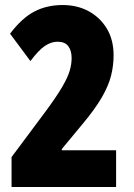

<svg xmlns="http://www.w3.org/2000/svg" viewBox="-20 -744 535 764"><path d="M442 0H26V-119L161 -300Q206 -361 228 -399Q250 -437 257.5 -463Q265 -489 265 -513Q265 -543 251.5 -560.5Q238 -578 209 -578Q184 -578 159 -561.5Q134 -545 101 -501L20 -610Q68 -673 117.5 -698.5Q167 -724 229 -724Q288 -724 333.5 -699Q379 -674 405.5 -629.5Q432 -585 432 -524Q432 -483 422 -443Q412 -403 385.5 -357Q359 -311 308 -250L226 -151V-146H442Z"/></svg>

Font: Noto Sans Thai Looped ExtraCondensed Black
Style: Regular
Weight: 900
Width: 2
Designer: Sasikarn Vongin, Ben Mitchell
Foundry: The Fontpad Ltd
Version: Version 1.001; ttfautohint (v1.8.4.7-5d5b)